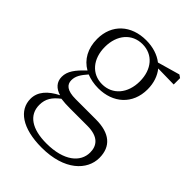

<svg xmlns="http://www.w3.org/2000/svg" viewBox="-223 -630 1000 1000"><g transform="rotate(45 276.5 -130.5)"><path d="M256 -196C180 -196 129 -256 129 -344C129 -433 181 -493 258 -493C334 -493 385 -434 385 -346C385 -257 333 -196 256 -196ZM355 11C438 11 464 51 464 99C464 170 398 227 269 227C163 227 101 186 101 111C101 66 121 37 160 7C181 10 203 11 226 11ZM521 -506 505 -517 382 -482C350 -507 307 -521 257 -521C147 -521 71 -453 71 -345C71 -275 101 -222 152 -193C105 -149 80 -116 80 -75C80 -37 104 -12 142 -1C82 29 46 69 46 121C46 203 123 260 267 260C435 260 518 174 518 85C518 1 465 -44 363 -44H214C150 -44 128 -66 128 -98C128 -128 143 -151 171 -183C196 -173 225 -167 257 -167C365 -167 443 -235 443 -345C443 -392 429 -431 405 -461L521 -459Z"/></g></svg>

Font: Noto Serif CJK KR ExtraLight
Style: Regular
Weight: 250
Designer: Ryoko NISHIZUKA 西塚涼子 (kana & ideographs); Frank Grießhammer (Latin, Greek & Cyrillic); Wenlong ZHANG 张文龙 (bopomofo); San
Foundry: Adobe Systems Incorporated
Version: Version 1.000;PS 1;hotconv 16.6.53;makeotf.lib2.5.65590